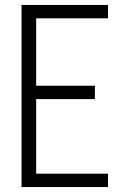

<svg xmlns="http://www.w3.org/2000/svg" viewBox="-20 -755 515 775"><path d="M67 0V-735H416V-681H126V-409H363V-355H126V-54H416V0Z"/></svg>

Font: Iosevka QP Light
Style: Regular
Weight: 300
Designer: Belleve Invis
Foundry: Belleve Invis
Version: Version 20.0.0; ttfautohint (v1.8.4)